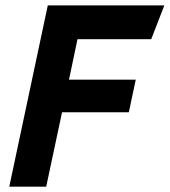

<svg xmlns="http://www.w3.org/2000/svg" viewBox="-20 -696 633 716"><path d="M152.3 0H14.6L158.2 -675.8H592.8L543.9 -549.8H269L237.3 -398.9H486.3L460.4 -277.3H211.4Z"/></svg>

Font: Cadman
Style: Bold Italic
Weight: 700
Italic angle: -12°
Designer: Paul James MIller
Foundry: High-Logic / Made with FontCreator
Version: Version 2.114;March 28, 2021;FontCreator 13.0.0.2683 64-bit